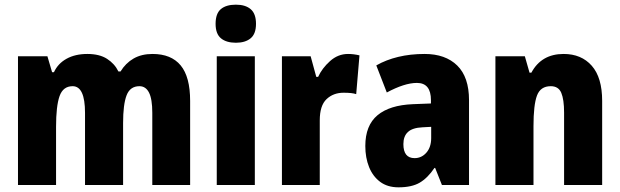

<svg xmlns="http://www.w3.org/2000/svg" viewBox="-20 -792 2653 822"><path d="M633 -561Q713 -561 753.5 -512Q794 -463 794 -360V0H632V-309Q632 -368 618 -395.5Q604 -423 577 -423Q537 -423 522 -384Q507 -345 507 -265V0H344V-309Q344 -423 291 -423Q250 -423 235 -380.5Q220 -338 220 -249V0H57V-551H183L203 -483H211Q228 -520 265 -540.5Q302 -561 354 -561Q406 -561 438.5 -540Q471 -519 487 -486H496Q518 -522 552 -541.5Q586 -561 633 -561Z M990 -772Q1031 -772 1053.5 -752.5Q1076 -733 1076 -690Q1076 -647 1053 -628Q1030 -609 990 -609Q949 -609 926 -628Q903 -647 903 -690Q903 -734 925.5 -753Q948 -772 990 -772ZM1071 -551V0H908V-551Z M1470 -561Q1494 -561 1519 -555L1505 -389Q1496 -392 1483 -393.5Q1470 -395 1451 -395Q1407 -395 1378 -367.5Q1349 -340 1349 -277V0H1187V-551H1310L1334 -463H1342Q1359 -500 1393 -530.5Q1427 -561 1470 -561Z M1798 -561Q1887 -561 1937.5 -511.5Q1988 -462 1988 -363V0H1872L1843 -73H1840Q1811 -30 1777 -10Q1743 10 1686 10Q1639 10 1607.5 -13.5Q1576 -37 1560 -77Q1544 -117 1544 -167Q1544 -255 1596 -298.5Q1648 -342 1748 -346L1825 -349V-363Q1825 -437 1765 -437Q1738 -437 1705.5 -426.5Q1673 -416 1636 -396L1591 -512Q1633 -536 1685 -548.5Q1737 -561 1798 -561ZM1789 -247Q1746 -245 1726.5 -227Q1707 -209 1707 -175Q1707 -115 1755 -115Q1785 -115 1805.5 -138.5Q1826 -162 1826 -201V-249Z M2393 -561Q2469 -561 2513.5 -510.5Q2558 -460 2558 -360V0H2395V-310Q2395 -366 2383 -394.5Q2371 -423 2338 -423Q2294 -423 2279 -383Q2264 -343 2264 -252V0H2101V-551H2227L2247 -481H2255Q2298 -561 2393 -561Z"/></svg>

Font: Noto Sans Bengali Condensed ExtraBold
Style: Regular
Weight: 800
Width: 3
Designer: Joana Ranito - Universal Thirst; Jelle Bosma - Monotype Design Team
Foundry: Universal Thirst ehf.
Version: Version 3.000; ttfautohint (v1.8.4.7-5d5b)